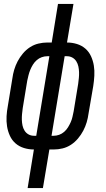

<svg xmlns="http://www.w3.org/2000/svg" viewBox="-20 -755 540 980"><path d="M121 205 153 8Q127 8 102.5 0.5Q78 -7 59.5 -23Q41 -39 30.5 -62Q20 -85 16 -110Q12 -135 13.5 -161.5Q15 -188 20 -214L43 -354Q46 -377 52.5 -399Q59 -421 70 -442Q81 -463 97 -482Q113 -501 133 -514Q153 -527 176 -532.5Q199 -538 221 -538H244L276 -735H355L322 -538Q348 -538 372.5 -530.5Q397 -523 415.5 -507Q434 -491 444.5 -468Q455 -445 459 -420Q463 -395 461.5 -368.5Q460 -342 456 -316L432 -176Q429 -153 422.5 -131Q416 -109 405 -88Q394 -67 378 -48Q362 -29 342 -16Q322 -3 299.5 2.5Q277 8 254 8H232L199 205ZM153 -62H165L232 -468H221Q207 -468 193 -463Q179 -458 167.5 -448Q156 -438 148 -425Q140 -412 134.5 -398.5Q129 -385 125.5 -371Q122 -357 119 -343L96 -203Q94 -188 92.5 -173Q91 -158 91.5 -143Q92 -128 95 -114Q98 -100 105.5 -88Q113 -76 125.5 -69Q138 -62 153 -62ZM243 -62H254Q268 -62 282 -67Q296 -72 307.5 -82Q319 -92 327 -105Q335 -118 341 -131.5Q347 -145 350 -159Q353 -173 356 -187L379 -327Q381 -342 382.5 -357Q384 -372 383.5 -387Q383 -402 380 -416Q377 -430 369.5 -442Q362 -454 349.5 -461Q337 -468 322 -468H310Z"/></svg>

Font: Iosevka Curly Oblique
Style: Regular
Weight: 400
Italic angle: -9°
Monospace: yes
Designer: Belleve Invis
Foundry: Belleve Invis
Version: Version 11.1.0; ttfautohint (v1.8.3)